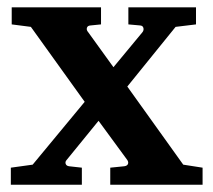

<svg xmlns="http://www.w3.org/2000/svg" viewBox="-20 -508 586 528"><path d="M537.1 0H283.2V-46.9L321.8 -50.8Q329.6 -51.8 331.8 -56.9Q334 -62 330.1 -67.9L251 -175.8L163.1 -67.9Q158.7 -63 160.6 -57.4Q162.6 -51.8 169.9 -50.8L205.1 -46.9V0H9.8V-46.9L69.8 -55.2L212.9 -228L64.9 -434.1L12.2 -440.9V-487.8H257.8V-440.9L229 -438Q220.7 -437.5 219 -431.4Q217.3 -425.3 222.2 -419.9L292 -323.2L372.1 -419.9Q376 -425.3 374.3 -431.4Q372.6 -437.5 365.2 -438L333 -440.9V-487.8H519V-440.9L462.9 -434.1L330.1 -270L483.9 -55.2L537.1 -46.9Z"/></svg>

Font: Charis
Style: Bold
Weight: 700
Designer: Walt Agee, Miriam Martin, Annie Olsen, Victor Gaultney, Lorna Priest, Alan Ward, Bob Hallissy, Martin Hosken, Sharon Cor
Foundry: SIL Global
Version: Version 7.000